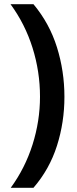

<svg xmlns="http://www.w3.org/2000/svg" viewBox="-20 -734 366 912"><path d="M286 -274Q286 -153 250.5 -41.5Q215 70 139 158H31Q99 65 134.5 -47Q170 -159 170 -275Q170 -394 134.5 -507Q99 -620 30 -714H139Q215 -623 250.5 -509.5Q286 -396 286 -274Z"/></svg>

Font: Noto Sans NKo Unjoined SemiBold
Style: Regular
Weight: 600
Designer: Monotype Design Team
Foundry: Monotype Imaging Inc.
Version: Version 2.004